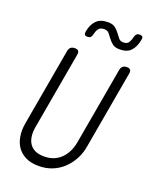

<svg xmlns="http://www.w3.org/2000/svg" viewBox="-171 -1044 942 1154"><g transform="rotate(20 300.0 -467.5)"><path d="M144 -698Q147 -714 156.5 -722Q166 -730 183 -730Q199 -730 205.5 -722Q212 -714 209 -698L122 -204Q116 -171 119.5 -144Q123 -117 136 -97Q149 -77 172 -66Q195 -55 230 -55Q264 -55 291 -66Q318 -77 338 -97Q358 -117 371 -144Q384 -171 390 -204L477 -698Q480 -714 489.5 -722Q499 -730 515 -730Q532 -730 538 -722Q544 -714 541 -698L454 -204Q447 -158 426.5 -119Q406 -80 375.5 -51Q345 -22 305.5 -6Q266 10 218 10Q170 10 136 -6.5Q102 -23 82 -51.5Q62 -80 55.5 -119Q49 -158 57 -204ZM258 -844Q255 -832 248.5 -826Q242 -820 229 -820Q217 -820 212 -826Q207 -832 209 -845Q217 -892 242.5 -918.5Q268 -945 317 -945Q347 -945 363.5 -932Q380 -919 391.5 -903Q403 -887 413.5 -874.5Q424 -862 443 -862Q469 -862 478.5 -879Q488 -896 492 -916Q495 -928 502 -934Q509 -940 521 -940Q534 -940 539 -934Q544 -928 541 -915Q533 -869 509 -842Q485 -815 437 -815Q407 -815 390.5 -828Q374 -841 362.5 -857Q351 -873 340.5 -885.5Q330 -898 310 -898Q283 -898 272.5 -881.5Q262 -865 258 -844Z"/></g></svg>

Font: Maple Mono NL ExtraLight
Style: Italic
Weight: 275
Italic angle: -10°
Monospace: yes
Designer: subframe7536
Version: Version 7.000